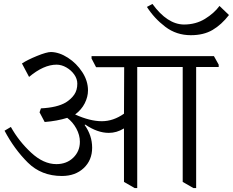

<svg xmlns="http://www.w3.org/2000/svg" viewBox="-20 -924 1178 971"><path d="M3 0ZM1086 -585H972V27H958L904 -4V-585H674V27H661L607 -4V-274H606Q570 -252 530 -252Q473 -252 411 -294L408 -292Q446 -239 446 -177Q446 -114 403.5 -74Q361 -34 293 -34Q189 -34 120.5 -102Q52 -170 3 -263L35 -282Q75 -210 137.5 -152Q200 -94 265 -94Q317 -94 350.5 -126.5Q384 -159 384 -207Q384 -241 366 -274Q348 -307 320 -328Q269 -312 206 -307L180 -356L187 -376Q269 -380 313 -406Q340 -423 355.5 -445.5Q371 -468 371 -501Q371 -525 355.5 -547Q340 -569 315.5 -583Q291 -597 266 -597Q201 -597 127 -535L91 -603Q118 -621 167 -641Q216 -661 238 -661Q280 -660 323.5 -632Q367 -604 396 -559.5Q425 -515 425 -467Q425 -434 408.5 -401.5Q392 -369 360 -345Q435 -311 495 -311Q553 -311 607 -349L608 -584H466L443 -628V-640H1062L1086 -597ZM945 -746Q872 -746 816 -788.5Q760 -831 723 -889L751 -904Q826 -801 910 -800Q970 -800 1016.5 -828.5Q1063 -857 1090 -894L1138 -848Q1100 -799 1055 -772.5Q1010 -746 945 -746Z"/></svg>

Font: Martel Light
Style: Regular
Weight: 300
Designer: Dan Reynolds
Foundry: Dan Reynolds
Version: Version 1.001; ttfautohint (v1.1) -l 5 -r 5 -G 72 -x 0 -D la